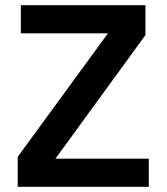

<svg xmlns="http://www.w3.org/2000/svg" viewBox="-20 -718 640 738"><path d="M552 0H48V-115L395 -590H60V-698H539V-583L193 -108H552Z"/></svg>

Font: IBM Plex Mono SemiBold
Style: Regular
Weight: 600
Monospace: yes
Designer: Mike Abbink, Paul van der Laan, Pieter van Rosmalen
Foundry: Bold Monday
Version: Version 2.3